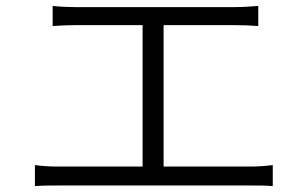

<svg xmlns="http://www.w3.org/2000/svg" viewBox="-20 -678 1040 649"><path d="M902 -120C877 -117 853 -115 826 -115H533V-593H773C801 -593 828 -592 853 -590V-658C829 -656 803 -654 773 -654H234C214 -654 184 -655 158 -658V-590C182 -592 215 -593 234 -593H462V-115H179C152 -115 127 -116 98 -120V-49C128 -51 152 -51 179 -51H830C849 -51 878 -51 902 -49V-120Z"/></svg>

Font: Glow Sans SC Normal
Style: Regular
Weight: 400
Designer: Ryoko NISHIZUKA (kana, bopomofo & ideographs); Paul D. Hunt (Latin, Greek & Cyrillic); Sandoll Communications, Soo-young
Version: Version 0.93